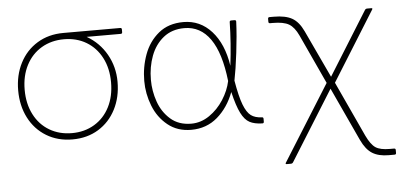

<svg xmlns="http://www.w3.org/2000/svg" viewBox="-51 -624 2042 972"><g transform="rotate(-5 970.0 -138.0)"><path d="M552 -247Q552 -169 520.5 -107.5Q489 -46 432 -11Q375 24 300 24Q225 24 167.5 -11Q110 -46 78.5 -107.5Q47 -169 47 -247Q47 -324 78.5 -385.5Q110 -447 167.5 -482Q225 -517 300 -517H589Q597 -517 597 -509V-495Q597 -487 589 -487H416Q480 -450 516 -386.5Q552 -323 552 -247ZM300 -8Q364 -8 414 -38Q464 -68 491.5 -122Q519 -176 519 -247Q519 -318 491 -372Q463 -426 413.5 -455.5Q364 -485 300 -485Q236 -485 186 -455.5Q136 -426 108 -372Q80 -318 80 -247Q80 -176 108 -121.5Q136 -67 186 -37.5Q236 -8 300 -8Z M1121 -145Q1092 -68 1036.5 -20Q981 28 903 28Q833 28 784 -11.5Q735 -51 711 -112.5Q687 -174 687 -239Q687 -309 710.5 -373Q734 -437 784 -478Q834 -519 910 -519Q995 -519 1053 -454.5Q1111 -390 1128 -278Q1142 -392 1144 -498Q1144 -506 1152 -506H1169Q1177 -506 1177 -498Q1174 -426 1163.5 -340.5Q1153 -255 1142 -201Q1156 -119 1172 -77.5Q1188 -36 1209 -20.5Q1230 -5 1264 -4Q1272 -4 1272 4V19Q1272 27 1264 27Q1224 26 1199.5 13Q1175 0 1156.5 -36.5Q1138 -73 1121 -145ZM912 -488Q849 -488 806 -453.5Q763 -419 742 -363Q721 -307 721 -242Q721 -185 740 -130.5Q759 -76 800.5 -39.5Q842 -3 906 -3Q955 -3 998 -32.5Q1041 -62 1070.5 -108Q1100 -154 1110 -202Q1094 -345 1044 -416.5Q994 -488 912 -488Z M1749 154 1623 -118 1402 236Q1398 243 1390 243H1369Q1361 243 1365 236L1606 -149L1490 -400Q1470 -443 1443 -459Q1416 -475 1361 -475H1347Q1339 -475 1339 -483V-498Q1339 -506 1347 -506H1369Q1428 -506 1461.5 -487Q1495 -468 1518 -419L1631 -178L1831 -499Q1835 -506 1843 -506H1864Q1872 -506 1868 -499L1648 -146L1778 135Q1800 181 1823.5 196.5Q1847 212 1895 212H1917Q1925 212 1925 220V235Q1925 243 1917 243H1887Q1836 243 1804 223Q1772 203 1749 154Z"/></g></svg>

Font: LINE Seed JP_TTF Thin
Style: Regular
Weight: 250
Designer: LY Corporation & Fontrix & Fontworks
Version: Version 1.008